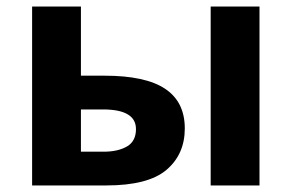

<svg xmlns="http://www.w3.org/2000/svg" viewBox="-20 -566 890 586"><path d="M78 0V-546H227V-335H299Q424 -335 484 -295Q544 -255 544 -174Q544 -95 488 -47.5Q432 0 304 0ZM623 0V-546H772V0ZM296 -103Q340 -103 367.5 -119Q395 -135 395 -172Q395 -232 294 -232H227V-103Z"/></svg>

Font: RS Noto Sans
Style: Bold
Weight: 700
Designer: Monotype Design Team
Foundry: Monotype Imaging Inc.
Version: Version 3.10